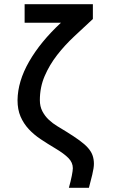

<svg xmlns="http://www.w3.org/2000/svg" viewBox="-20 -746 540 920"><path d="M329 60Q329 33 308 11.5Q287 -10 245 -35Q208 -57 175 -79Q142 -101 117.5 -127.5Q93 -154 78.5 -187.5Q64 -221 64 -266Q65 -356 119.5 -451Q174 -546 272 -637H98V-726H425V-655Q381 -614 335.5 -571.5Q290 -529 253.5 -482Q217 -435 194 -381.5Q171 -328 171 -266Q171 -236 183 -213Q195 -190 213.5 -172.5Q232 -155 254.5 -141.5Q277 -128 298 -115Q335 -92 360.5 -73.5Q386 -55 401.5 -37.5Q417 -20 423.5 -1.5Q430 17 430 39Q430 58 422 91.5Q414 125 406 154H310Q319 122 324 96.5Q329 71 329 60Z"/></svg>

Font: D2Coding
Style: Bold
Weight: 700
Monospace: yes
Designer: Yong-Rak Park; Jeong-Hwan Yoon; Sang-Min Lee;
Foundry: NHN Corporation
Version: Version 1.3.2; Build 20180524